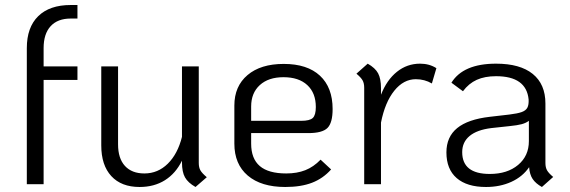

<svg xmlns="http://www.w3.org/2000/svg" viewBox="-20 -735 2274 766"><path d="M154 -543V-470H289V-416H154V0H87V-543Q87 -626 132.5 -670.5Q178 -715 262 -715H289V-661H262Q210 -661 182 -630.5Q154 -600 154 -543Z M805 -28 760 11Q730 -6 718 -27.5Q706 -49 706 -87V-94Q681 -43 638 -16Q595 11 537 11Q464 11 424 -32.5Q384 -76 384 -155V-470H451V-159Q451 -103 478.5 -73Q506 -43 556 -43Q610 -43 649.5 -82Q689 -121 706 -189V-470H773V-85Q773 -67 779.5 -55.5Q786 -44 805 -28Z M1259 -98 1301 -59Q1269 -23 1225 -6Q1181 11 1118 11Q1022 11 968.5 -34.5Q915 -80 915 -162V-314Q915 -391 967.5 -435.5Q1020 -480 1112 -480Q1206 -480 1256.5 -433Q1307 -386 1307 -300Q1307 -245 1286.5 -224.5Q1266 -204 1210 -204H982V-162Q982 -102 1016.5 -72.5Q1051 -43 1122 -43Q1165 -43 1198 -56Q1231 -69 1259 -98ZM982 -310V-253H1182Q1216 -253 1228 -264.5Q1240 -276 1240 -308Q1240 -364 1206 -395.5Q1172 -427 1111 -427Q1051 -427 1016.5 -395.5Q982 -364 982 -310Z M1721 -463 1703 -402Q1674 -419 1639 -419Q1590 -419 1553 -373Q1516 -327 1500 -246V0H1433V-385Q1433 -403 1426.5 -414.5Q1420 -426 1402 -441L1447 -481Q1477 -464 1488.5 -442.5Q1500 -421 1500 -383V-357Q1523 -416 1563.5 -448.5Q1604 -481 1656 -481Q1693 -481 1721 -463Z M2187 -29 2142 11Q2117 -3 2105 -21Q2093 -39 2091 -68Q2065 -30 2020 -9.5Q1975 11 1919 11Q1843 11 1802 -24.5Q1761 -60 1761 -127Q1761 -189 1804 -224Q1847 -259 1934 -269L2012 -278Q2045 -282 2061.5 -288Q2078 -294 2084 -305.5Q2090 -317 2089 -338Q2080 -431 1959 -431Q1914 -431 1882 -416.5Q1850 -402 1827 -371L1781 -405Q1828 -481 1959 -481Q2055 -481 2105.5 -440Q2156 -399 2156 -322V-85Q2156 -67 2162.5 -55.5Q2169 -44 2187 -29ZM2090 -172V-253Q2078 -244 2061 -239.5Q2044 -235 2014 -232L1940 -224Q1883 -217 1853.5 -192.5Q1824 -168 1824 -128Q1824 -41 1934 -41Q2004 -41 2047 -77Q2090 -113 2090 -172Z"/></svg>

Font: KoHo
Style: Regular
Weight: 400
Version: Version 1.000; ttfautohint (v1.6)